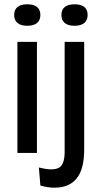

<svg xmlns="http://www.w3.org/2000/svg" viewBox="-20 -712 473 894"><path d="M61 0V-517H152V0ZM107 -592Q77 -592 61.5 -605Q46 -618 46 -642Q46 -667 61.5 -679.5Q77 -692 107 -692Q137 -692 152.5 -679.5Q168 -667 168 -642Q168 -618 152.5 -605Q137 -592 107 -592ZM233 162Q219 162 202.5 159.5Q186 157 168 152L161 68Q224 84 252.5 70Q281 56 281 -5V-517H372V-15Q372 29 363.5 62.5Q355 96 337.5 118Q320 140 294 151Q268 162 233 162ZM327 -592Q297 -592 281.5 -605Q266 -618 266 -642Q266 -667 281.5 -679.5Q297 -692 327 -692Q357 -692 372.5 -679.5Q388 -667 388 -642Q388 -618 372.5 -605Q357 -592 327 -592Z"/></svg>

Font: Bricolage Grotesque 60pt
Style: Regular
Weight: 400
Version: Version 1.001;gftools[0.9.33.dev8+g029e19f]